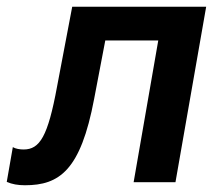

<svg xmlns="http://www.w3.org/2000/svg" viewBox="-51 -540 660 569"><path d="M23 9C125 9 188 -35 228 -247L261 -420H418L345 0H469L560 -520H163L118 -283C91 -136 67 -97 19 -97C8 -97 -5 -99 -13 -104L-31 -1C-15 6 2 9 23 9Z"/></svg>

Font: Fixel Display SemiBold
Style: Italic
Weight: 600
Italic angle: -10°
Designer: AlfaBravo + MacPaw
Foundry: Kyrylo Tkachov, Marchela Mozhyna, Serhii Makarenko, Maria Weinstein, Zakhar Kryvoshyya
Version: Version 1.210;Glyphs 3.2 (3217)